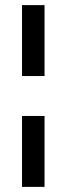

<svg xmlns="http://www.w3.org/2000/svg" viewBox="-20 -711 260 750"><path d="M154 -414V-691H66V-414ZM154 19V-258H66V19Z"/></svg>

Font: XITS Math
Style: Bold
Weight: 700
Designer: MicroPress Inc., with final additions and corrections provided by Coen Hoffman, Elsevier (retired)
Version: Version 1.105